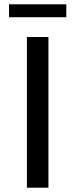

<svg xmlns="http://www.w3.org/2000/svg" viewBox="-20 -872 350 892"><path d="M105 -700H205V0H105ZM22 -852H288V-792H22Z"/></svg>

Font: APTA Sans Medium
Style: Bold
Weight: 500
Version: Version 7.200